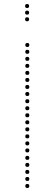

<svg xmlns="http://www.w3.org/2000/svg" viewBox="-20 -940 270 956"><path d="M116 -706Q106 -706 106 -716Q106 -726 116 -726Q126 -726 126 -716Q126 -706 116 -706ZM116 -672Q106 -672 106 -682Q106 -692 116 -692Q126 -692 126 -682Q126 -672 116 -672ZM116 -637Q106 -637 106 -647Q106 -657 116 -657Q126 -657 126 -647Q126 -637 116 -637ZM116 -602Q106 -602 106 -612Q106 -622 116 -622Q126 -622 126 -612Q126 -602 116 -602ZM116 -567Q106 -567 106 -577Q106 -587 116 -587Q126 -587 126 -577Q126 -567 116 -567ZM116 -532Q106 -532 106 -542Q106 -552 116 -552Q126 -552 126 -542Q126 -532 116 -532ZM116 -497Q106 -497 106 -507Q106 -517 116 -517Q126 -517 126 -507Q126 -497 116 -497ZM116 -462Q106 -462 106 -472Q106 -482 116 -482Q126 -482 126 -472Q126 -462 116 -462ZM116 -426Q106 -426 106 -436Q106 -446 116 -446Q126 -446 126 -436Q126 -426 116 -426ZM116 -391Q106 -391 106 -401Q106 -411 116 -411Q126 -411 126 -401Q126 -391 116 -391ZM116 -356Q106 -356 106 -366Q106 -376 116 -376Q126 -376 126 -366Q126 -356 116 -356ZM116 -321Q106 -321 106 -331Q106 -341 116 -341Q126 -341 126 -331Q126 -321 116 -321ZM116 -286Q106 -286 106 -296Q106 -306 116 -306Q126 -306 126 -296Q126 -286 116 -286ZM116 -251Q106 -251 106 -261Q106 -271 116 -271Q126 -271 126 -261Q126 -251 116 -251ZM116 -216Q106 -216 106 -226Q106 -236 116 -236Q126 -236 126 -226Q126 -216 116 -216ZM116 -181Q106 -181 106 -191Q106 -201 116 -201Q126 -201 126 -191Q126 -181 116 -181ZM116 -144Q106 -144 106 -154Q106 -164 116 -164Q126 -164 126 -154Q126 -144 116 -144ZM116 -109Q106 -109 106 -119Q106 -129 116 -129Q126 -129 126 -119Q126 -109 116 -109ZM116 -74Q106 -74 106 -84Q106 -94 116 -94Q126 -94 126 -84Q126 -74 116 -74ZM116 -39Q106 -39 106 -49Q106 -59 116 -59Q126 -59 126 -49Q126 -39 116 -39ZM116 -4Q106 -4 106 -14Q106 -24 116 -24Q126 -24 126 -14Q126 -4 116 -4ZM115 -834Q105 -834 105 -844Q105 -854 115 -854Q125 -854 125 -844Q125 -834 115 -834ZM115 -867Q105 -867 105 -877Q105 -887 115 -887Q125 -887 125 -877Q125 -867 115 -867ZM115 -900Q105 -900 105 -910Q105 -920 115 -920Q125 -920 125 -910Q125 -900 115 -900Z"/></svg>

Font: Raleway Dots 
Style: Regular
Weight: 400
Version: Version 1.000